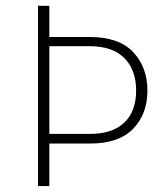

<svg xmlns="http://www.w3.org/2000/svg" viewBox="-20 -626 566 646"><path d="M108 0V-606.5H146V-493L137.5 -501.5H282.5Q380 -501.5 428 -450.8Q476 -400 476 -321Q476 -242.5 428 -192.8Q380 -143 282.5 -143H137.5L146 -151.5V0ZM146 -167 137.5 -175.5H282.5Q358.5 -175.5 398.2 -213.5Q438 -251.5 438 -321Q438 -391 398.2 -430.8Q358.5 -470.5 282.5 -470.5H137.5L146 -479Z"/></svg>

Font: Karla ExtraLight
Style: Regular
Weight: 250
Designer: Jonathan Pinhorn
Version: Version 2.004;gftools[0.9.33]